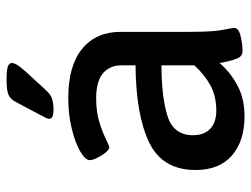

<svg xmlns="http://www.w3.org/2000/svg" viewBox="-110 -648 765 585"><g transform="rotate(-90 272.5 -355.5)"><path d="M47 -142Q47 -243 131 -283.5Q215 -324 366 -325V-368Q366 -403 342 -424Q318 -445 265 -445Q224 -445 193.5 -435.5Q163 -426 141.5 -415.5Q120 -405 117 -405Q106 -405 91.5 -428.5Q77 -452 77 -464Q77 -478 103.5 -493.5Q130 -509 173.5 -519.5Q217 -530 266 -530Q365 -530 416.5 -487.5Q468 -445 468 -370V-156Q468 -89 474 -59Q480 -29 480 -25Q480 -11 455.5 -5Q431 1 410 1Q394 1 387.5 -14Q381 -29 377.5 -46Q374 -63 373 -69Q346 -37 305.5 -15Q265 7 211 7Q135 7 91 -31.5Q47 -70 47 -142ZM366 -146V-246Q269 -246 211 -227.5Q153 -209 153 -150Q153 -116 172.5 -97.5Q192 -79 228 -79Q272 -79 305 -97Q338 -115 366 -146ZM203 -588Q203 -594 208.5 -603.5Q214 -613 215 -616L255 -691Q263 -706 276 -712Q289 -718 323 -718Q349 -718 361 -714.5Q373 -711 373 -702Q373 -695 367.5 -686Q362 -677 348 -661L293 -601Q279 -585 265.5 -580Q252 -575 230 -575Q203 -575 203 -588Z"/></g></svg>

Font: Asap-Medium
Style: Regular
Weight: 500
Designer: Pablo Cosgaya
Foundry: Omnibus-Type
Version: Version 2.000; ttfautohint (v1.8)